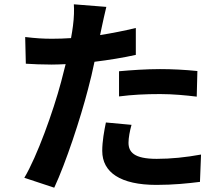

<svg xmlns="http://www.w3.org/2000/svg" viewBox="-20 -827 1040 892"><path d="M533 -379C595 -387 655 -390 724 -390C784 -390 845 -384 894 -378L897 -497C839 -503 779 -506 723 -506C659 -506 588 -501 533 -496ZM611 -697C557 -684 501 -673 445 -664L453 -702C458 -724 467 -768 474 -795L323 -807C325 -784 324 -744 319 -707C317 -691 314 -672 310 -650C280 -648 251 -647 222 -647C181 -647 148 -649 97 -655L100 -531C135 -529 172 -527 220 -527C240 -527 262 -528 285 -529C278 -501 271 -473 264 -447C227 -308 152 -100 93 -1L232 45C286 -71 353 -274 389 -413C400 -453 410 -497 419 -540C485 -548 552 -559 611 -572ZM472 -258C464 -219 455 -171 455 -126C455 -26 540 32 707 32C786 32 853 25 909 18L914 -109C843 -96 774 -89 708 -89C602 -89 577 -121 577 -164C577 -186 583 -219 591 -247Z"/></svg>

Font: Noto Sans Mono CJK JP Bold
Style: Regular
Weight: 700
Designer: Ryoko NISHIZUKA (kana & ideographs); Paul D. Hunt (Latin, Greek & Cyrillic); Wenlong ZHANG (bopomofo); Sandoll Communica
Foundry: Adobe Systems Incorporated
Version: Version 1.004;PS 1.004;hotconv 1.0.82;makeotf.lib2.5.63406